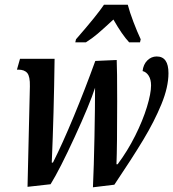

<svg xmlns="http://www.w3.org/2000/svg" viewBox="-20 -786 736 816"><path d="M384 -413Q361 -342 297.5 -204Q234 -66 195 -3L97 8L107 -419Q108 -461 96 -475.5Q84 -490 58 -490H52L65 -536H212Q209 -303 200 -95H205Q245 -174 293.5 -291Q342 -408 385 -527L476 -531Q478 -491 478 -355Q478 -162 475 -88H480Q522 -144 554.5 -209Q587 -274 604.5 -331.5Q622 -389 622 -423Q622 -448 612 -464Q602 -480 586 -484Q589 -512 606 -529Q623 -546 646 -546Q696 -546 696 -475Q696 -416 666 -343Q636 -270 589 -192Q542 -114 466 -1L375 10Q379 -77 381.5 -204Q384 -331 384 -413ZM303 -619Q392 -721 422 -766H523Q531 -735 547 -693Q563 -651 578 -619L575 -606H529Q499 -638 462 -703Q420 -664 396 -643.5Q372 -623 345 -606H300Z"/></svg>

Font: Noto Serif CondSemiBold
Style: Italic
Weight: 600
Width: 3
Italic angle: -12°
Designer: Monotype Design Team
Foundry: Monotype Imaging Inc.
Version: Version 1.001